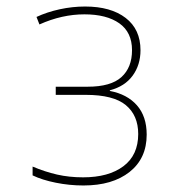

<svg xmlns="http://www.w3.org/2000/svg" viewBox="-20 -558 540 589"><path d="M236 11Q193 11 151 2.5Q109 -6 80 -20V-47Q118 -31 155 -22.5Q192 -14 235 -14Q313 -14 358.5 -48Q404 -82 404 -147Q404 -204 366 -235.5Q328 -267 243 -267H151V-292H249Q320 -292 352.5 -321.5Q385 -351 385 -404Q385 -459 346 -486.5Q307 -514 239 -514Q170 -514 101 -483L92 -506Q124 -521 163 -529.5Q202 -538 241 -538Q320 -538 365.5 -503Q411 -468 411 -404Q411 -359 387 -326Q363 -293 317 -281V-279Q370 -269 400 -235Q430 -201 430 -145Q430 -72 377.5 -30.5Q325 11 236 11Z"/></svg>

Font: Noto Sans Mono ExtraCondensed Thin
Style: Regular
Weight: 100
Width: 2
Designer: Monotype Design Team
Foundry: Monotype Imaging Inc.
Version: Version 2.014; ttfautohint (v1.8.4.7-5d5b)